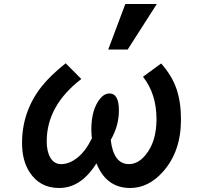

<svg xmlns="http://www.w3.org/2000/svg" viewBox="-20 -900 1040 965"><path d="M523.9 -650.9 609.9 -879.9H768.1L621.6 -650.9ZM698.7 -514.2 790 -581.1Q845.2 -518.6 867.7 -451.2Q889.6 -386.2 889.6 -298.8Q889.6 -138.7 799.3 -37.1Q726.1 44.9 634.3 44.9Q514.2 44.9 464.8 -79.1Q387.2 44.9 277.3 44.9Q179.7 44.9 128.4 -35.2Q90.8 -93.3 90.8 -181.2Q90.8 -339.4 188.5 -464.4Q232.4 -520 310.1 -582L388.7 -502.9Q214.8 -369.6 214.8 -189.5Q214.8 -138.2 233.4 -106.9Q252.4 -75.2 287.6 -75.2Q329.1 -75.2 369.6 -107.9Q410.6 -140.6 441.9 -205.1Q439 -230 439 -249Q439 -348.6 482.4 -403.3Q504.4 -430.2 530.3 -430.2Q577.6 -430.2 577.6 -345.2Q577.6 -267.1 536.6 -196.8Q550.8 -75.2 627.9 -75.2Q674.3 -75.2 711.9 -121.6Q766.6 -188 766.6 -301.3Q766.6 -428.2 698.7 -514.2Z"/></svg>

Font: FORM UDPGothic
Style: Bold
Weight: 700
Foundry: Pronama LLC
Version: Version 1.051